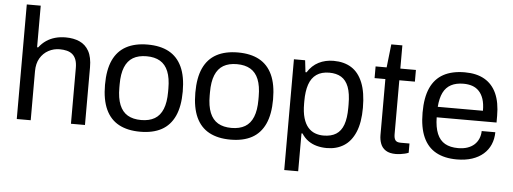

<svg xmlns="http://www.w3.org/2000/svg" viewBox="-55 -879 3225 1207"><g transform="rotate(5 1557.5 -275.0)"><path d="M68.7 0V-723H156.7V-460.5H163.7Q183.9 -487 209 -503.9Q234 -520.8 264.4 -529.4Q294.9 -538 330.9 -538Q380.9 -538 418.7 -521.1Q456.5 -504.3 477.8 -466.1Q499.1 -428 499.1 -363.3V0H410.6V-351.4Q410.6 -384 402.5 -405Q394.4 -426 379.6 -438.2Q364.8 -450.4 344.2 -455.4Q323.7 -460.4 299.4 -460.4Q261.8 -460.4 229.1 -442.8Q196.4 -425.2 176.5 -391.7Q156.7 -358.2 156.7 -309.2V0Z M847.8 12Q768.2 12 713.4 -17.5Q658.6 -47 630.5 -108Q602.5 -169 602.5 -263Q602.5 -358 630.5 -418.5Q658.6 -479 713.4 -508.5Q768.2 -538 847.8 -538Q928.3 -538 982.6 -508.5Q1036.9 -479 1065 -418.5Q1093.1 -358 1093.1 -263Q1093.1 -169 1065 -108Q1036.9 -47 982.6 -17.5Q928.3 12 847.8 12ZM847.8 -61.8Q899 -61.8 933.1 -81.9Q967.2 -102 984.3 -144.4Q1001.5 -186.7 1001.5 -252.3V-273.7Q1001.5 -339.8 984.3 -381.9Q967.2 -424 933.1 -444.1Q899 -464.2 847.8 -464.2Q796.5 -464.2 762.4 -444.1Q728.4 -424 711.2 -381.9Q694 -339.8 694 -273.7V-252.3Q694 -186.7 711.2 -144.4Q728.4 -102 762.4 -81.9Q796.5 -61.8 847.8 -61.8Z M1417.8 12Q1338.2 12 1283.4 -17.5Q1228.6 -47 1200.5 -108Q1172.5 -169 1172.5 -263Q1172.5 -358 1200.5 -418.5Q1228.6 -479 1283.4 -508.5Q1338.2 -538 1417.8 -538Q1498.3 -538 1552.6 -508.5Q1606.9 -479 1635 -418.5Q1663.1 -358 1663.1 -263Q1663.1 -169 1635 -108Q1606.9 -47 1552.6 -17.5Q1498.3 12 1417.8 12ZM1417.8 -61.8Q1469 -61.8 1503.1 -81.9Q1537.2 -102 1554.3 -144.4Q1571.5 -186.7 1571.5 -252.3V-273.7Q1571.5 -339.8 1554.3 -381.9Q1537.2 -424 1503.1 -444.1Q1469 -464.2 1417.8 -464.2Q1366.5 -464.2 1332.4 -444.1Q1298.4 -424 1281.2 -381.9Q1264 -339.8 1264 -273.7V-252.3Q1264 -186.7 1281.2 -144.4Q1298.4 -102 1332.4 -81.9Q1366.5 -61.8 1417.8 -61.8Z M1771.7 173V-526H1842.4L1851 -451.4H1858Q1885.4 -495.2 1927.4 -516.6Q1969.4 -538 2021.7 -538Q2087.6 -538 2133.9 -509Q2180.2 -480 2205.2 -418.5Q2230.3 -357.1 2230.3 -259.2Q2230.3 -166.6 2204.7 -106.3Q2179.2 -46 2133.2 -17Q2087.3 12 2025.5 12Q1992.3 12 1962.3 4Q1932.3 -4 1907.9 -21.4Q1883.5 -38.8 1866.1 -66.1H1859.7V173ZM1998 -64.5Q2046.6 -64.5 2077.7 -84.1Q2108.8 -103.6 2123.8 -145.2Q2138.7 -186.7 2138.7 -251.8V-273.1Q2138.7 -342 2122.9 -383.3Q2107 -424.6 2076.4 -443.1Q2045.7 -461.5 2001.2 -461.5Q1951.9 -461.5 1920.4 -439.5Q1888.8 -417.5 1874.2 -374.8Q1859.7 -332.1 1859.7 -270.4V-254.7Q1859.7 -200.1 1870.6 -163.4Q1881.5 -126.7 1900.6 -105Q1919.7 -83.3 1944.7 -73.9Q1969.7 -64.5 1998 -64.5Z M2462.1 11.5Q2421.3 11.5 2397.9 -3.6Q2374.5 -18.7 2364.9 -44.2Q2355.2 -69.6 2355.2 -98.9V-452.2H2287.1V-526H2356.8L2373.3 -672.5H2443.2V-526H2541.5V-452.2H2443.2V-111.8Q2443.2 -86.6 2452.1 -74.2Q2461.1 -61.8 2485.8 -61.8H2541.5V-3.5Q2531.5 0.9 2517.7 4.2Q2503.9 7.5 2489.3 9.5Q2474.7 11.5 2462.1 11.5Z M2846.1 12Q2768 12 2714.6 -17.5Q2661.1 -47 2633.8 -108Q2606.5 -169 2606.5 -263Q2606.5 -358 2633.8 -418.5Q2661.1 -479 2715.2 -508.5Q2769.4 -538 2849.7 -538Q2923.9 -538 2974 -509.3Q3024.1 -480.5 3049.7 -424.1Q3075.2 -367.6 3075.2 -283.2V-240.8H2697.5Q2698.5 -177.6 2715.4 -137.2Q2732.4 -96.8 2765.4 -78.2Q2798.4 -59.6 2848 -59.6Q2881.5 -59.6 2907.1 -68.4Q2932.6 -77.2 2950.1 -93.1Q2967.6 -109.1 2977 -131.3Q2986.5 -153.5 2986.9 -179.4H3072.9Q3072.5 -136.8 3057.3 -101.6Q3042.1 -66.4 3013.1 -41.1Q2984.1 -15.7 2942.1 -1.8Q2900.1 12 2846.1 12ZM2698.5 -307.1H2983.6Q2983.6 -351.1 2973.6 -381.2Q2963.5 -411.3 2945.4 -430.2Q2927.4 -449.1 2902.6 -457.5Q2877.9 -465.8 2847.4 -465.8Q2801.1 -465.8 2769.1 -448.9Q2737.1 -432 2719.8 -397Q2702.6 -361.9 2698.5 -307.1Z"/></g></svg>

Font: Archivo SemiBold
Style: Regular
Weight: 600
Designer: Hector Gatti
Foundry: Omnibus-Type
Version: Version 2.001